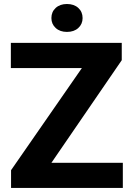

<svg xmlns="http://www.w3.org/2000/svg" viewBox="-20 -921 648 941"><path d="M582 -123V0H34.2V-86.9L381.3 -587.4H33.2V-710.9H576.7V-626L231.9 -123ZM231.9 -832.5Q231.9 -862.8 252.9 -882.1Q273.9 -901.4 308.1 -901.4Q342.8 -901.4 363.8 -882.1Q384.8 -862.8 384.8 -832.5Q384.8 -803.2 363.8 -783.9Q342.8 -764.6 308.1 -764.6Q273.9 -764.6 252.9 -783.9Q231.9 -803.2 231.9 -832.5Z"/></svg>

Font: Vazirmatn UI ExtraBold
Style: Regular
Weight: 800
Designer: Saber Rastikerdar
Foundry: Saber Rastikerdar
Version: Version 33.003